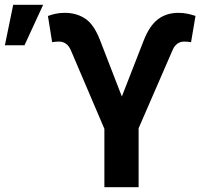

<svg xmlns="http://www.w3.org/2000/svg" viewBox="-167 -777 831 797"><path d="M247.9 -611.2 338.8 -376.4 429 -607.6Q453.1 -669.7 488.3 -696.7Q523.4 -723.7 573.9 -723.7Q593.8 -723.7 611 -720Q628.2 -716.3 644.5 -710.9L626.1 -601.9Q623.6 -602.6 614 -603.5Q604.4 -604.4 598.4 -604.4Q565.3 -604.4 550.1 -570.7L408.4 -244.7V0H266.3V-242.2L126.1 -570.7Q110.4 -604.4 77.4 -604.4Q71.7 -604.4 61.4 -603.5Q51.1 -602.6 49.4 -601.9L32 -710.6Q46.9 -716.3 64.1 -720Q81.3 -723.7 101.9 -723.7Q149.5 -723.7 185.9 -700.3Q222.3 -676.8 247.9 -611.2ZM-146.7 -589.1 -112.2 -757.1H12.1L-65.3 -589.1Z"/></svg>

Font: Interface
Style: Bold
Weight: 700
Designer: Rasmus Andersson
Foundry: rsms
Version: Version 1.8